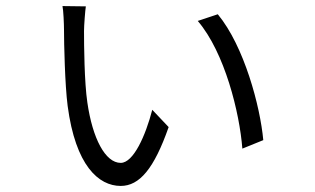

<svg xmlns="http://www.w3.org/2000/svg" viewBox="-20 -590 1040 633"><path d="M263 -569 186 -570C189 -557 191 -510 191 -492C191 -448 194 -310 203 -241C229 -44 305 23 378 23C440 23 488 -34 536 -171L482 -228C460 -143 420 -53 378 -53C327 -53 285 -134 268 -252C258 -319 257 -441 257 -488C257 -506 261 -557 263 -569ZM698 -543 632 -521C721 -417 770 -218 779 -100L848 -128C838 -239 785 -438 698 -543Z"/></svg>

Font: Noto Sans JP DemiLight
Style: Regular
Weight: 350
Designer: Ryoko NISHIZUKA 西塚涼子 (kana, bopomofo & ideographs); Paul D. Hunt (Latin, Greek & Cyrillic); Sandoll Communications 산돌커뮤니
Foundry: Adobe
Version: Version 2.004;hotconv 1.0.118;makeotfexe 2.5.65603